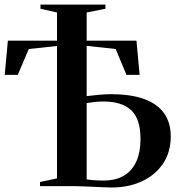

<svg xmlns="http://www.w3.org/2000/svg" viewBox="-20 -828 790 854"><path d="M477 6Q461 6 440.5 5Q420 4 397.5 3Q375 2 352.5 1Q330 0 309.5 0H158V-18.5L233.5 -34.5V-623.5L108 -610L59 -495H1L15 -647H233.5V-772.5L160 -789V-807.5H449V-789L365.5 -772.5V-647H587L601 -495H542.5L494.5 -610L365.5 -624V-400.5Q393 -404 421.2 -406.5Q449.5 -409 475 -409Q562.5 -409 621.2 -387.5Q680 -366 709.8 -324.2Q739.5 -282.5 739.5 -221.5Q739.5 -151 705 -100Q670.5 -49 611 -21.5Q551.5 6 477 6ZM439.5 -25Q496 -25 532.5 -47.5Q569 -70 587 -111.2Q605 -152.5 605 -208.5Q605 -299.5 563.2 -338Q521.5 -376.5 441.5 -376.5Q420 -376.5 401.8 -374.5Q383.5 -372.5 365.5 -369.5V-30.5Q377 -28 396.2 -26.5Q415.5 -25 439.5 -25Z"/></svg>

Font: Merriweather 144pt SemiBold
Style: Regular
Weight: 600
Version: Version 2.100